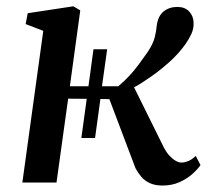

<svg xmlns="http://www.w3.org/2000/svg" viewBox="-20 -580 666 610"><path d="M496 9.5Q473 9.5 456.5 2Q440 -5.5 429.2 -18Q418.5 -30.5 410.5 -45.5L327.5 -265L299 -265.5L282 -141.5H238.5L255.5 -266L196.5 -266.5L159.5 0H51L117.5 -482L61.5 -503.5L68 -538L213 -560L235 -547L202 -306H261L277 -423.5H320.5L304 -306H356Q376.5 -323.5 391.5 -339.8Q406.5 -356 419.8 -374Q433 -392 449 -414.5Q466.5 -441 471.5 -461Q476.5 -481 478 -498.5Q482 -529.5 500 -543.8Q518 -558 543.5 -558Q567.5 -558 581 -543.5Q594.5 -529 595 -508.5Q596 -489.5 588 -472.2Q580 -455 569 -439.5Q548 -410 519.5 -384.2Q491 -358.5 461.2 -337.5Q431.5 -316.5 406 -302.5L501.5 -109.5Q509 -95.5 518.5 -85.2Q528 -75 538 -69.2Q548 -63.5 556.5 -63.5Q565.5 -63.5 577 -67.8Q588.5 -72 602 -84.5L617 -55.5Q609 -43.5 592 -28Q575 -12.5 550.8 -1.5Q526.5 9.5 496 9.5Z"/></svg>

Font: Merriweather 36pt Medium
Style: Italic
Weight: 500
Italic angle: -7.8°
Version: Version 2.101